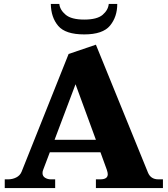

<svg xmlns="http://www.w3.org/2000/svg" viewBox="-20 -951 848 971"><path d="M237 -931H280Q283 -901 312 -876.5Q341 -852 406 -852Q471 -852 499 -876Q527 -900 530 -931H573Q573 -866 536.5 -821.5Q500 -777 406 -777Q311 -777 274.5 -820Q238 -863 237 -931ZM804 -44V0H465V-44H487Q525 -44 525 -70Q525 -78 520 -93L488 -181H232L199 -94Q195 -85 195 -76Q195 -60 208 -52Q221 -44 237 -44H259V0H4V-44H21Q43 -44 62 -53.5Q81 -63 89 -82L327 -678L465 -725L728 -79Q742 -44 781 -44ZM465 -244 362 -525 256 -244Z"/></svg>

Font: Taviraj Bold
Style: Regular
Weight: 700
Designer: Katatrad Team
Foundry: CadsonDemak
Version: Version 1.030